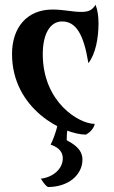

<svg xmlns="http://www.w3.org/2000/svg" viewBox="-20 -542 466 787"><path d="M29.3 -320.8C29.3 -93.8 241.7 9.8 332 9.8C349.1 1 365.7 -17.1 368.2 -34.2C303.7 -34.2 155.3 -123 155.3 -320.3C155.3 -402.8 185.5 -454.1 234.4 -454.1C290.5 -454.1 322.8 -403.8 342.3 -283.2C371.6 -320.3 383.8 -385.7 383.8 -446.3C383.8 -475.1 379.9 -502.4 371.6 -522.5C356.9 -497.1 336.9 -493.2 313 -493.2C276.4 -493.2 240.7 -502.9 195.3 -502.9C90.3 -502.9 29.3 -428.7 29.3 -320.8ZM176.3 224.6C261.7 224.6 317.9 173.8 317.9 112.3C317.9 66.9 277.3 46.4 253.4 32.7C253.4 2.9 256.3 -25.4 265.6 -47.4L222.7 -62.5C220.7 -41.5 205.6 16.1 187.5 50.8C209.5 58.6 237.3 72.3 237.3 107.4C237.3 152.3 194.3 185.5 147 190.4C152.3 195.3 159.7 213.9 176.3 224.6Z"/></svg>

Font: Amarante
Style: Regular
Weight: 400
Designer: Karolina Lach
Foundry: Sorkin Type Co.
Version: Version 1.001